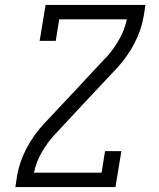

<svg xmlns="http://www.w3.org/2000/svg" viewBox="-20 -755 640 775"><path d="M328 -348 316 -358 281 -387 404 -519Q404 -519 404.5 -519Q405 -519 405 -519L406 -520Q437 -554 460 -594Q483 -634 492 -677H219L205 -590H140L164 -735H567L560 -689Q550 -632 521.5 -578Q493 -524 451 -479ZM42 0 49 -46Q59 -103 87.5 -157Q116 -211 158 -256L281 -387L328 -348L205 -216Q205 -216 204.5 -216Q204 -216 204 -216V-215Q172 -181 149 -141Q126 -101 117 -58H390L404 -145H470L446 0Z"/></svg>

Font: Iosevka Curly Slab LtEx
Style: Italic
Weight: 300
Width: 7
Italic angle: -9°
Monospace: yes
Designer: Belleve Invis
Foundry: Belleve Invis
Version: Version 11.1.0; ttfautohint (v1.8.3)